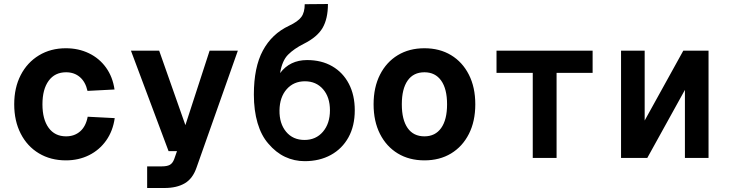

<svg xmlns="http://www.w3.org/2000/svg" viewBox="-20 -789 3640 959"><path d="M309 12Q233 12 174.5 -23Q116 -58 83.5 -121.5Q51 -185 51 -268Q51 -351 83.5 -414Q116 -477 174.5 -512.5Q233 -548 309 -548Q372 -548 424 -523Q476 -498 509.5 -451.5Q543 -405 552 -342L417 -335Q407 -380 379 -404Q351 -428 310 -428Q254 -428 223 -385.5Q192 -343 192 -268Q192 -193 223 -150.5Q254 -108 310 -108Q352 -108 380.5 -133Q409 -158 418 -206L553 -199Q544 -135 510.5 -87.5Q477 -40 425 -14Q373 12 309 12Z M715 150V42H788Q814 42 828 34.5Q842 27 850 6L864 -34H822L634 -536H775L906 -164L1027 -536H1168L962 47Q943 103 903 126.5Q863 150 802 150Z M1502 16Q1450 16 1404 -5.5Q1358 -27 1320 -72Q1285 -112 1266.5 -174.5Q1248 -237 1248 -317Q1248 -453 1293 -536.5Q1338 -620 1423 -660Q1468 -681 1485 -704Q1502 -727 1502 -768L1618 -769Q1618 -696 1591.5 -650Q1565 -604 1497 -570Q1449 -546 1419 -516Q1389 -486 1379 -424Q1428 -489 1514 -489Q1586 -489 1639.5 -458Q1693 -427 1722.5 -370.5Q1752 -314 1752 -238Q1752 -160 1720.5 -103Q1689 -46 1632.5 -15Q1576 16 1502 16ZM1501 -90Q1558 -90 1593 -131Q1628 -172 1628 -238Q1628 -304 1593.5 -343.5Q1559 -383 1503 -383Q1447 -383 1412 -343.5Q1377 -304 1376 -238Q1375 -172 1409 -131Q1443 -90 1501 -90Z M2100 12Q2024 12 1967 -22.5Q1910 -57 1878 -120Q1846 -183 1846 -268Q1846 -353 1878 -416Q1910 -479 1967 -513.5Q2024 -548 2100 -548Q2176 -548 2233 -513.5Q2290 -479 2322 -416Q2354 -353 2354 -268Q2354 -183 2322 -120Q2290 -57 2233 -22.5Q2176 12 2100 12ZM2100 -108Q2154 -108 2183.5 -149.5Q2213 -191 2213 -268Q2213 -345 2183.5 -386.5Q2154 -428 2100 -428Q2045 -428 2016 -386.5Q1987 -345 1987 -268Q1987 -191 2016 -149.5Q2045 -108 2100 -108Z M2641 0V-425H2460V-536H2940V-425H2760V0Z M3082 0V-536H3200V-187L3393 -536H3519V0H3401V-340L3213 0Z"/></svg>

Font: Geist Mono
Style: Bold
Weight: 700
Monospace: yes
Designer: Basement.studio, Andrés Briganti, Mateo Zaragoza
Foundry: Basement.studio, Vercel, Andrés Briganti, Guido Ferreyra, Mateo Zaragoza
Version: Version 1.500; ttfautohint (v1.8.4.7-5d5b)